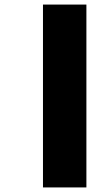

<svg xmlns="http://www.w3.org/2000/svg" viewBox="-20 -776 490 840"><path d="M358 -756V44H168V-756Z"/></svg>

Font: FiraGO Heavy
Style: Regular
Weight: 900
Designer: bBox Type
Foundry: bBox Type GmbH
Version: Version 1.001